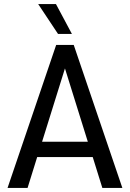

<svg xmlns="http://www.w3.org/2000/svg" viewBox="-20 -920 636 940"><path d="M17 0ZM434 -151H162L115 0H17L255 -700H341L579 0H481ZM410 -226 298 -585 186 -226ZM167 -900H254L332 -754H264Z"/></svg>

Font: Sarabun
Style: Regular
Weight: 400
Designer: Suppakit Chalermlarp | Katatrad Co.,Ltd.
Foundry: Cadson Demak Co.,Ltd.
Version: Version 1.000; ttfautohint (v1.6)